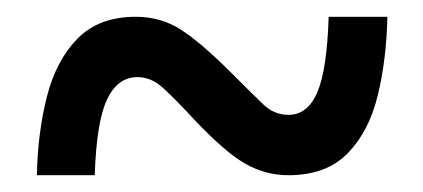

<svg xmlns="http://www.w3.org/2000/svg" viewBox="-20 -471 505 229"><path d="M24 -262Q25 -313 36 -356Q47 -399 72.5 -425Q98 -451 142 -451Q172 -451 196 -435.5Q220 -420 257 -383Q281 -359 294 -346.5Q307 -334 324 -334Q347 -334 358.5 -361Q370 -388 372 -451H442Q441 -400 430.5 -357Q420 -314 394.5 -288Q369 -262 324 -262Q297 -262 273 -275.5Q249 -289 213 -327Q187 -355 173.5 -367Q160 -379 144 -379Q120 -379 107.5 -352Q95 -325 93 -262Z"/></svg>

Font: Noto Serif Bengali Condensed ExtraBold
Style: Regular
Weight: 800
Width: 3
Designer: Juan Bruce, Universal Thirst, Indian Type Foundry and the Monotype Design Team.
Foundry: Monotype Imaging Inc.
Version: Version 2.003; ttfautohint (v1.8.4.7-5d5b)